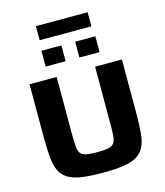

<svg xmlns="http://www.w3.org/2000/svg" viewBox="-148 -1161 1096 1279"><g transform="rotate(-15 400.0 -521.5)"><path d="M400 8Q312 8 253.5 -1Q195 -10 160.5 -32Q126 -54 109 -90.5Q92 -127 86.5 -182.5Q81 -238 81 -314V-688H268V-286Q268 -236 271 -206Q274 -176 286 -160.5Q298 -145 325 -139.5Q352 -134 400 -134Q448 -134 475 -139.5Q502 -145 514.5 -160.5Q527 -176 530 -206Q533 -236 533 -286V-688H718V-314Q718 -238 713 -182.5Q708 -127 691 -90.5Q674 -54 639.5 -32Q605 -10 547 -1Q489 8 400 8ZM215 -774V-883H353V-774ZM448 -774V-883H587V-774ZM222 -954V-1051H579V-954Z"/></g></svg>

Font: Saira Expanded
Style: Bold
Weight: 700
Width: 7
Designer: Hector Gatti with collaboration of the Omnibus-Type team
Foundry: Omnibus-Type
Version: Version 1.100; ttfautohint (v1.8.3)